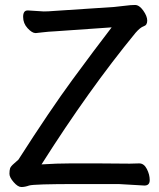

<svg xmlns="http://www.w3.org/2000/svg" viewBox="-20 -735 640 772"><path d="M93 -693 156 -689Q174 -689 197 -691L439 -707Q462 -709 484 -712Q506 -715 523 -715Q540 -715 556 -692.5Q572 -670 572 -652Q572 -634 558 -629.5Q544 -625 525 -603Q337 -374 147 -74Q209 -78 264 -78H374L502 -77L539 -78H540Q559 -78 570.5 -55.5Q582 -33 582 -11Q582 11 561 11H560L457 5H292Q114 5 97 11Q80 17 66 17Q52 17 35 -2.5Q18 -22 18 -36Q18 -50 20.5 -58Q23 -66 36.5 -77.5Q50 -89 54 -93Q182 -293 272 -415.5Q362 -538 429 -625L200 -609Q176 -608 151 -605Q126 -602 124 -602H123Q109 -602 91 -621.5Q73 -641 73 -667Q73 -693 91 -693Z"/></svg>

Font: LXGW ZhenKai
Style: Regular
Weight: 400
Designer: LXGW / Fontworks Inc.
Foundry: LXGW / Fontworks Inc.
Version: Version 0.800;June 8, 2025